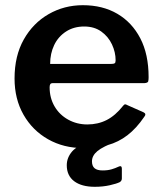

<svg xmlns="http://www.w3.org/2000/svg" viewBox="-20 -560 624 739"><path d="M171 -224Q171 -183 190 -150.5Q209 -118 242.5 -99.5Q276 -81 316 -81Q357 -81 390.5 -98Q424 -115 454 -153Q458 -158 461 -158.5Q464 -159 471 -155L532 -128Q545 -122 535 -110Q505 -66 470.5 -39.5Q436 -13 394.5 -1.5Q353 10 301 10Q225 10 165 -24Q105 -58 70.5 -118.5Q36 -179 36 -258Q36 -345 71.5 -408Q107 -471 167 -505.5Q227 -540 299 -540Q375 -540 431.5 -507Q488 -474 520 -412.5Q552 -351 552 -263Q552 -253 550.5 -247Q549 -241 536 -240H182Q176 -240 173.5 -236Q171 -232 171 -224ZM408 -314Q418 -314 421.5 -316.5Q425 -319 425 -328Q425 -359 411 -389Q397 -419 370 -438.5Q343 -458 304 -458Q264 -458 234 -438.5Q204 -419 188.5 -386.5Q173 -354 173 -314ZM237 76Q237 47 257.5 23Q278 -1 338 -20L430 -16Q376 4 355 21.5Q334 39 334 61Q334 79 344 87.5Q354 96 375 96Q395 96 410 91.5Q425 87 435 82Q449 75 449 89V127Q449 136 441 141Q429 147 402.5 153Q376 159 345 159Q294 159 265.5 137.5Q237 116 237 76Z"/></svg>

Font: Libre Franklin Thin SemiBold
Style: Regular
Weight: 600
Version: Version 3.000